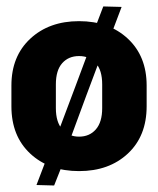

<svg xmlns="http://www.w3.org/2000/svg" viewBox="-20 -524 493 599"><path d="M15.6 -192.4Q15.6 -99.6 74.2 -44.9Q132.8 9.8 226.6 9.8Q320.3 9.8 378.9 -44.9Q437.5 -99.6 437.5 -192.4V-257.3Q437.5 -348.6 378.9 -403.3Q320.3 -458 226.6 -458Q133.3 -458 74.5 -403.3Q15.6 -348.6 15.6 -257.3ZM154.3 -260.7Q154.3 -304.7 174.1 -326.9Q193.8 -349.1 226.6 -349.1Q259.3 -349.1 279.1 -326.9Q298.8 -304.7 298.8 -260.7V-186.5Q298.8 -143.1 279.1 -120.4Q259.3 -97.7 226.6 -97.7Q194.3 -97.7 174.3 -120.4Q154.3 -143.1 154.3 -186.5ZM93.8 53.2 148.9 54.7 181.2 -26.9 176.3 -28.3 249.5 -226.6 215.8 -255.9 135.3 -42 130.9 -43.9ZM302.2 -503.9 273.9 -429.7 279.3 -426.3 215.8 -255.9 249.5 -226.6 319.8 -414.1 325.2 -412.1 359.4 -502.4Z"/></svg>

Font: Roboto Flex Super Cond Bold
Style: Regular
Weight: 700
Width: 3
Designer: Berlow after Robertson
Foundry: Google
Version: Version 3.000